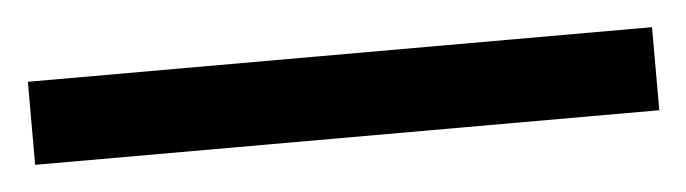

<svg xmlns="http://www.w3.org/2000/svg" viewBox="-25 24 543 152"><g transform="rotate(-5 247.0 100.0)"><path d="M-1 67H495V133H-1Z"/></g></svg>

Font: Bitter Pro Medium
Style: Regular
Weight: 500
Designer: Sol Matas, and Bitter project Authors
Foundry: Sol Matas
Version: Version 1.010